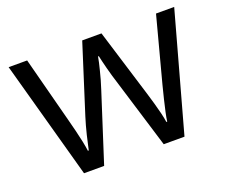

<svg xmlns="http://www.w3.org/2000/svg" viewBox="-94 -678 963 819"><g transform="rotate(-20 387.5 -268.5)"><path d="M521 -1 425.8 -312.5Q419.4 -332.5 413.8 -351.8Q408.2 -371.1 403.6 -388.9Q398.9 -406.7 395.3 -422.1Q391.6 -437.5 389.2 -448.7H385.7Q383.8 -437.5 380.4 -422.1Q377 -406.7 372.3 -388.7Q367.7 -370.6 362.3 -350.8Q356.9 -331.1 350.1 -311L250.5 -1H159.2L11.7 -536.1H95.7L172.9 -240.7Q180.7 -211.4 187.7 -182.9Q194.8 -154.3 200 -129.2Q205.1 -104 207.5 -85.4H211.4Q214.4 -97.7 218 -114.7Q221.7 -131.8 226.3 -151.1Q231 -170.4 236.3 -189.7Q241.7 -209 247.1 -226.1L345.7 -536.1H433.1L528.3 -226.6Q535.6 -203.1 542.7 -177.7Q549.8 -152.3 555.7 -128.7Q561.5 -105 564 -86.4H567.9Q569.8 -103 575.2 -127.4Q580.6 -151.9 587.6 -181.2Q594.7 -210.4 602.5 -240.7L680.7 -536.1H763.2L615.2 -1Z"/></g></svg>

Font: Wonky
Style: Regular
Weight: 400
Designer: Monotype Design Team
Foundry: Monotype Imaging Inc.
Version: Version 3.000